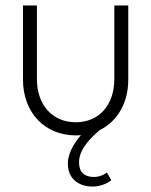

<svg xmlns="http://www.w3.org/2000/svg" viewBox="-20 -485 553 702"><path d="M257 10C263 10 270 10 276 9C247 42 228 80 228 113C228 169 268 197 318 197C346 197 368 188 387 174L371 146C356 156 342 162 323 162C289 162 269 145 269 109C269 67 298 31 344 -9C409 -41 449 -108 449 -194V-465H398V-196C398 -101 342 -38 257 -38C171 -38 115 -102 115 -196V-465H64V-194C64 -73 144 10 257 10Z"/></svg>

Font: MV Cash ExtraLight
Style: Regular
Weight: 200
Designer: Rodrigo Fuenzalida
Foundry: fragTYPE
Version: Version 1.100;Glyphs 3.1.2 (3151)